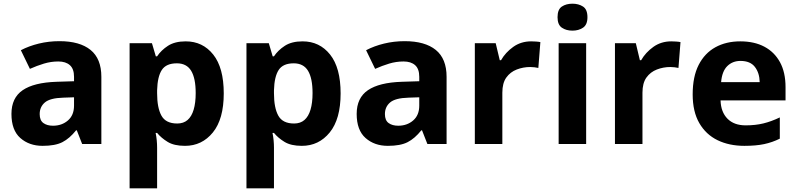

<svg xmlns="http://www.w3.org/2000/svg" viewBox="-20 -780 4318 1040"><path d="M302 -557Q412 -557 470.5 -509.5Q529 -462 529 -364V0H425L396 -74H392Q357 -30 318 -10Q279 10 211 10Q138 10 90 -32.5Q42 -75 42 -163Q42 -250 103 -291.5Q164 -333 286 -337L381 -340V-364Q381 -407 358.5 -427Q336 -447 296 -447Q256 -447 218 -435.5Q180 -424 142 -407L93 -508Q137 -531 190.5 -544Q244 -557 302 -557ZM323 -251Q251 -249 223 -225Q195 -201 195 -162Q195 -128 215 -113.5Q235 -99 267 -99Q315 -99 348 -127.5Q381 -156 381 -208V-253Z M986 -556Q1078 -556 1135 -484.5Q1192 -413 1192 -274Q1192 -135 1133 -62.5Q1074 10 982 10Q923 10 888 -11.5Q853 -33 831 -60H823Q827 -41 829 -20.5Q831 0 831 20V240H682V-546H803L824 -475H831Q853 -508 890 -532Q927 -556 986 -556ZM938 -437Q880 -437 856.5 -401Q833 -365 831 -291V-275Q831 -196 854.5 -153.5Q878 -111 940 -111Q974 -111 996 -130Q1018 -149 1029 -186Q1040 -223 1040 -276Q1040 -356 1015.5 -396.5Q991 -437 938 -437Z M1619 -556Q1711 -556 1768 -484.5Q1825 -413 1825 -274Q1825 -135 1766 -62.5Q1707 10 1615 10Q1556 10 1521 -11.5Q1486 -33 1464 -60H1456Q1460 -41 1462 -20.5Q1464 0 1464 20V240H1315V-546H1436L1457 -475H1464Q1486 -508 1523 -532Q1560 -556 1619 -556ZM1571 -437Q1513 -437 1489.5 -401Q1466 -365 1464 -291V-275Q1464 -196 1487.5 -153.5Q1511 -111 1573 -111Q1607 -111 1629 -130Q1651 -149 1662 -186Q1673 -223 1673 -276Q1673 -356 1648.5 -396.5Q1624 -437 1571 -437Z M2172 -557Q2282 -557 2340.5 -509.5Q2399 -462 2399 -364V0H2295L2266 -74H2262Q2227 -30 2188 -10Q2149 10 2081 10Q2008 10 1960 -32.5Q1912 -75 1912 -163Q1912 -250 1973 -291.5Q2034 -333 2156 -337L2251 -340V-364Q2251 -407 2228.5 -427Q2206 -447 2166 -447Q2126 -447 2088 -435.5Q2050 -424 2012 -407L1963 -508Q2007 -531 2060.5 -544Q2114 -557 2172 -557ZM2193 -251Q2121 -249 2093 -225Q2065 -201 2065 -162Q2065 -128 2085 -113.5Q2105 -99 2137 -99Q2185 -99 2218 -127.5Q2251 -156 2251 -208V-253Z M2857 -556Q2868 -556 2883 -555Q2898 -554 2907 -552L2896 -412Q2889 -414 2875.5 -415.5Q2862 -417 2852 -417Q2814 -417 2779 -403.5Q2744 -390 2722.5 -360Q2701 -330 2701 -278V0H2552V-546H2665L2687 -454H2694Q2718 -496 2760 -526Q2802 -556 2857 -556Z M3155 -546V0H3006V-546ZM3081 -760Q3114 -760 3138 -744.5Q3162 -729 3162 -686.8Q3162 -646 3138 -630Q3114 -614 3081 -614Q3046.7 -614 3023.4 -630Q3000 -646 3000 -686.8Q3000 -729 3023.4 -744.5Q3046.7 -760 3081 -760Z M3616 -556Q3627 -556 3642 -555Q3657 -554 3666 -552L3655 -412Q3648 -414 3634.5 -415.5Q3621 -417 3611 -417Q3573 -417 3538 -403.5Q3503 -390 3481.5 -360Q3460 -330 3460 -278V0H3311V-546H3424L3446 -454H3453Q3477 -496 3519 -526Q3561 -556 3616 -556Z M3990 -556Q4066 -556 4120.5 -527Q4175 -498 4205 -443Q4235 -388 4235 -308V-236H3883Q3885 -173 3920.5 -137Q3956 -101 4019 -101Q4072 -101 4115 -111.5Q4158 -122 4204 -144V-29Q4164 -9 4119.5 0.5Q4075 10 4012 10Q3930 10 3867 -20.5Q3804 -51 3768 -113Q3732 -175 3732 -269Q3732 -365 3764.5 -428.5Q3797 -492 3855 -524Q3913 -556 3990 -556ZM3991 -450Q3948 -450 3919.5 -422Q3891 -394 3886 -335H4095Q4094 -385 4069 -417.5Q4044 -450 3991 -450Z"/></svg>

Font: Noto Sans Balinese
Style: Regular
Weight: 400
Designer: Aditya Bayu, David Williams
Foundry: David Williams
Version: Version 2.003